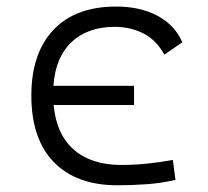

<svg xmlns="http://www.w3.org/2000/svg" viewBox="-20 -547 626 577"><path d="M333 9.8Q209.5 9.8 141.8 -59.8Q74.2 -129.4 74.2 -259.8Q74.2 -386.7 140.4 -457Q206.5 -527.3 329.1 -527.3Q401.9 -527.3 453.9 -499.3Q505.9 -471.2 527.8 -419.9L474.1 -382.8Q449.2 -427.2 410.4 -446.8Q371.6 -466.3 325.2 -466.3Q243.2 -466.3 194.8 -420.4Q146.5 -374.5 140.6 -289.1H382.8V-231.4H141.1Q149.4 -143.1 201.9 -97.2Q254.4 -51.3 344.7 -51.3Q384.3 -51.3 423.3 -55.4Q462.4 -59.6 499.5 -66.4L507.3 -6.3Q465.3 3.4 420.7 6.6Q376 9.8 333 9.8Z"/></svg>

Font: Caskaydia Cove Light
Style: Regular
Weight: 300
Monospace: yes
Designer: Aaron Bell
Foundry: Saja Typeworks
Version: Version 4.300; ttfautohint (v1.8.3)